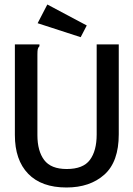

<svg xmlns="http://www.w3.org/2000/svg" viewBox="-20 -820 590 852"><path d="M275 12Q164 12 105 -49Q46 -110 46 -221V-623H155V-615Q149 -609 147.5 -601.5Q146 -594 146 -578V-220Q146 -150 176 -110Q206 -70 276 -70Q349 -70 379 -110.5Q409 -151 409 -223V-623H507V-224Q507 -102 443 -45Q379 12 275 12ZM338 -655 147 -717 190 -800 365 -707Z"/></svg>

Font: Inconsolata SemiExpanded SemiBold
Style: Regular
Weight: 600
Width: 6
Monospace: yes
Designer: Raph Levien, Cyreal, Brenton Simpson
Foundry: Raph Levien, Cyreal, Google
Version: Version 3.001; ttfautohint (v1.8.2.53-6de2)